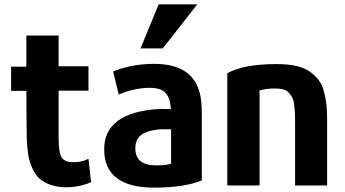

<svg xmlns="http://www.w3.org/2000/svg" viewBox="-20 -843 1583 881"><path d="M398 -7Q353 13 299 16Q251 18 216 6.5Q181 -5 160.5 -24Q140 -43 127 -74Q114 -105 109.5 -133.5Q105 -162 103 -202Q101 -320 101 -426H31V-537H101V-680H249V-539H386V-427H249V-209Q249 -150 260 -126Q271 -102 306 -99Q347 -96 386 -114Z M906 -15Q823 18 688 18Q458 18 458 -158Q458 -327 709 -343Q734 -344 764 -342Q762 -390 741 -415Q720 -440 669 -440Q595 -440 525 -409L499 -515Q585 -550 688 -550Q883 -550 903 -382Q906 -350 906 -317ZM765 -92V-250Q719 -250 707 -249Q657 -244 629 -224.5Q601 -205 601 -162Q601 -84 697 -84Q741 -84 765 -92ZM727 -621H625L708 -823H885Z M1481 8H1334V-271Q1334 -303 1333.5 -318.5Q1333 -334 1330.5 -357.5Q1328 -381 1322.5 -392Q1317 -403 1307 -415.5Q1297 -428 1281 -432.5Q1265 -437 1242 -437Q1202 -437 1171 -428V8H1023V-507Q1099 -549 1249 -549Q1300 -549 1338.5 -540.5Q1377 -532 1402 -514Q1427 -496 1443 -474.5Q1459 -453 1467 -421.5Q1475 -390 1478 -361Q1481 -332 1481 -293Z"/></svg>

Font: Repo
Style: Bold
Weight: 700
Designer: Stefan Peev
Foundry: Context Ltd
Version: Version 001.000